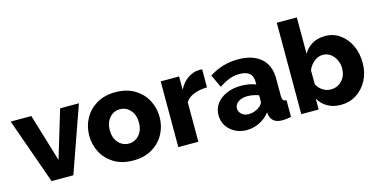

<svg xmlns="http://www.w3.org/2000/svg" viewBox="-73 -1100 2916 1481"><g transform="rotate(-15 1385.0 -360.0)"><path d="M191 0 5 -525H170L285 -144L400 -525H550L365 0Z M843 10Q753 10 690.5 -28Q628 -66 595 -128Q562 -190 562 -262Q562 -335 595 -397Q628 -459 691 -497Q754 -535 843 -535Q932 -535 995 -497Q1058 -459 1091 -397Q1124 -335 1124 -262Q1124 -190 1091 -128Q1058 -66 995 -28Q932 10 843 10ZM726 -262Q726 -201 759.5 -163Q793 -125 843 -125Q892 -125 925.5 -163Q959 -201 959 -262Q959 -323 925.5 -361Q892 -399 843 -399Q793 -399 759.5 -361Q726 -323 726 -262Z M1536 -388Q1478 -387 1431 -369Q1384 -351 1363 -315V0H1203V-525H1350V-419Q1377 -472 1420 -502Q1463 -532 1510 -533Q1530 -533 1536 -532Z M1566 -157Q1566 -209 1595 -248Q1624 -287 1675 -309.5Q1726 -332 1792 -332Q1824 -332 1855 -326.5Q1886 -321 1909 -311V-334Q1909 -423 1804 -423Q1760 -423 1721.5 -408Q1683 -393 1640 -365L1592 -467Q1696 -535 1820 -535Q1938 -535 2003.5 -478.5Q2069 -422 2069 -315V-178Q2069 -154 2076.5 -144Q2084 -134 2103 -133V0Q2082 4 2065 6Q2048 8 2035 8Q1990 8 1966.5 -10Q1943 -28 1937 -59L1934 -82Q1899 -37 1850 -13.5Q1801 10 1749 10Q1697 10 1655.5 -12Q1614 -34 1590 -71.5Q1566 -109 1566 -157ZM1884 -137Q1909 -157 1909 -178V-225Q1888 -233 1863.5 -237.5Q1839 -242 1819 -242Q1774 -242 1745.5 -222Q1717 -202 1717 -171Q1717 -144 1738.5 -124.5Q1760 -105 1796 -105Q1820 -105 1844 -114Q1868 -123 1884 -137Z M2500 10Q2440 10 2395 -15.5Q2350 -41 2324 -87V0H2185V-730H2345V-439Q2370 -484 2414 -509.5Q2458 -535 2517 -535Q2584 -535 2635.5 -498Q2687 -461 2716 -399Q2745 -337 2745 -260Q2745 -184 2713 -122.5Q2681 -61 2625.5 -25.5Q2570 10 2500 10ZM2455 -125Q2511 -125 2546 -164Q2581 -203 2581 -260Q2581 -297 2565.5 -329Q2550 -361 2523.5 -380Q2497 -399 2463 -399Q2425 -399 2393 -373Q2361 -347 2345 -308V-198Q2361 -164 2391.5 -144.5Q2422 -125 2455 -125Z"/></g></svg>

Font: Raleway ExtraBold
Style: Regular
Weight: 800
Designer: Matt McInerney, Pablo Impallari, Rodrigo Fuenzalida
Foundry: Matt McInerney, Pablo Impallari, Rodrigo Fuenzalida
Version: Version 4.026